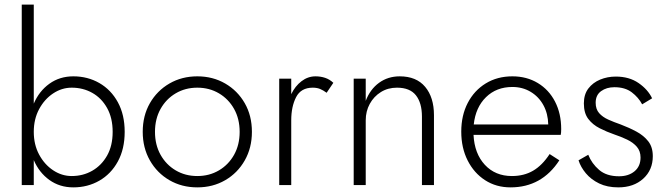

<svg xmlns="http://www.w3.org/2000/svg" viewBox="-20 -800 2888 830"><path d="M519 -230Q519 -156 489.5 -102Q460 -48 409.5 -19Q359 10 297 10Q238 10 193.5 -22Q149 -54 126 -108V0H74V-780H126V-352Q149 -406 193.5 -438Q238 -470 297 -470Q359 -470 409.5 -441Q460 -412 489.5 -358Q519 -304 519 -230ZM467 -230Q467 -290 443 -333Q419 -376 379 -398.5Q339 -421 290 -421Q247 -421 209.5 -396Q172 -371 149 -328Q126 -285 126 -230Q126 -175 149 -132Q172 -89 209.5 -64Q247 -39 290 -39Q339 -39 379 -62Q419 -85 443 -127.5Q467 -170 467 -230Z M597 -230Q597 -300 628 -354Q659 -408 712.5 -439Q766 -470 833 -470Q900 -470 953.5 -439Q1007 -408 1038 -354Q1069 -300 1069 -230Q1069 -161 1038 -106.5Q1007 -52 953.5 -21Q900 10 833 10Q766 10 712.5 -21Q659 -52 628 -106.5Q597 -161 597 -230ZM650 -230Q650 -174 674 -131Q698 -88 739.5 -63.5Q781 -39 833 -39Q885 -39 926.5 -63.5Q968 -88 992 -131Q1016 -174 1016 -230Q1016 -286 992 -329Q968 -372 926.5 -396.5Q885 -421 833 -421Q781 -421 739.5 -396.5Q698 -372 674 -329Q650 -286 650 -230Z M1239 -460V-393Q1256 -428 1283.5 -449Q1311 -470 1344 -470Q1366 -470 1385.5 -463.5Q1405 -457 1421 -442L1392 -399Q1377 -410 1363.5 -415.5Q1350 -421 1332 -421Q1281 -421 1260 -380Q1239 -339 1239 -280V0H1187V-460Z M1804 -296Q1804 -355 1778 -388Q1752 -421 1696 -421Q1657 -421 1626.5 -402Q1596 -383 1578.5 -351Q1561 -319 1561 -280V0H1509V-460H1561V-364Q1580 -414 1618.5 -442Q1657 -470 1708 -470Q1780 -470 1818 -424.5Q1856 -379 1856 -302V0H1804Z M2187 10Q2125 10 2077 -21Q2029 -52 2001.5 -106.5Q1974 -161 1974 -231Q1974 -301 2002 -355Q2030 -409 2080 -439.5Q2130 -470 2195 -470Q2257 -470 2305 -441Q2353 -412 2379.5 -360.5Q2406 -309 2406 -242Q2406 -226 2404 -217H2027Q2031 -136 2076 -87.5Q2121 -39 2193 -39Q2245 -39 2284.5 -62Q2324 -85 2356 -134L2398 -107Q2322 10 2187 10ZM2195 -424Q2126 -424 2081 -380Q2036 -336 2028 -262H2350Q2349 -309 2329 -345.5Q2309 -382 2274 -403Q2239 -424 2195 -424Z M2523 -131Q2538 -93 2570 -65.5Q2602 -38 2656 -38Q2697 -38 2723 -59.5Q2749 -81 2749 -119Q2749 -147 2733 -165.5Q2717 -184 2691 -196.5Q2665 -209 2635 -219Q2603 -230 2572.5 -245.5Q2542 -261 2523 -286Q2504 -311 2504 -353Q2504 -392 2523.5 -417.5Q2543 -443 2574.5 -456Q2606 -469 2642 -469Q2700 -469 2740.5 -441Q2781 -413 2799 -375L2756 -349Q2740 -379 2711 -401Q2682 -423 2636 -423Q2602 -423 2578.5 -406Q2555 -389 2555 -356Q2555 -328 2570 -311Q2585 -294 2609.5 -283Q2634 -272 2663 -262Q2700 -248 2731.5 -231Q2763 -214 2782.5 -189Q2802 -164 2802 -125Q2802 -65 2760.5 -27.5Q2719 10 2653 10Q2605 10 2570 -7Q2535 -24 2512.5 -51Q2490 -78 2481 -107Z"/></svg>

Font: Jost* Light
Style: Regular
Weight: 300
Version: Version 3.7